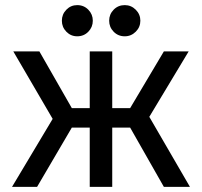

<svg xmlns="http://www.w3.org/2000/svg" viewBox="-20 -731 790 751"><path d="M186 -266 32 -530H134L261 -308H331V-530H419V-308H489L621 -530H718L564 -274L723 0H621L489 -232H419V0H331V-232H261L125 0H27ZM282 -589Q257 -589 239.5 -607Q222 -625 222 -650Q222 -675 239.5 -693Q257 -711 282 -711Q308 -711 325.5 -693Q343 -675 343 -650Q343 -625 325.5 -607Q308 -589 282 -589ZM468 -589Q442 -589 424.5 -607Q407 -625 407 -650Q407 -675 424.5 -693Q442 -711 468 -711Q493 -711 511 -693Q529 -675 529 -650Q529 -625 511 -607Q493 -589 468 -589Z"/></svg>

Font: Golos UI
Style: Regular
Weight: 400
Designer: A.Korolkova, Vitaly Kuzmin
Foundry: ParaType Ltd
Version: Version 2.000